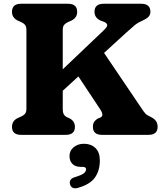

<svg xmlns="http://www.w3.org/2000/svg" viewBox="-20 -720 871 1025"><path d="M315 -140.5Q315 -119 320.8 -109.2Q326.5 -99.5 340 -93L350 -89Q380 -73.5 380 -43Q380 0 330.5 0H93Q44 0 44 -43Q44 -74.5 74 -89.5L92 -97.5Q105 -103 113 -112Q121 -121 121 -140.5V-559.5Q121 -579 113 -588Q105 -597 92 -602.5L74 -610.5Q44 -625.5 44 -657Q44 -700 93 -700H342.5Q392 -700 392 -657Q392 -625.5 362 -610.5L344 -602.5Q331 -597 323 -588Q315 -579 315 -559.5V-350L531.5 -556Q553 -576 552.5 -586Q552 -596 535.5 -603.5L515 -611Q484.5 -626 484.5 -657Q484.5 -700 534 -700H733.5Q783 -700 783 -657Q783 -639.5 770.5 -628.2Q758 -617 733.5 -606.5Q715.5 -599 701 -587Q686.5 -575 653 -545L535.5 -437.5L744.5 -128.5Q756 -111.5 767 -105.2Q778 -99 787 -94.5Q806 -85 813.8 -72.2Q821.5 -59.5 821.5 -43Q821.5 0 772 0H525.5Q476 0 476 -43Q476 -60 483.2 -70.2Q490.5 -80.5 502 -87L517 -93Q537 -103.5 514.5 -137L398.5 -312L315 -235.5ZM413 171Q382.5 171 366.8 155.2Q351 139.5 351 113.5Q351 84 373.5 65.8Q396 47.5 428 47.5Q465.5 47.5 489.2 70Q513 92.5 513 137Q513 190.5 486.8 227.8Q460.5 265 395.5 283Q378 288 367.2 282Q356.5 276 353.5 263Q347.5 235.5 379 226Q416.5 214.5 428 204.8Q439.5 195 439.5 184Q439.5 171 422.5 171Z"/></svg>

Font: Fraunces 9pt S100
Style: Bold
Weight: 700
Version: Version 1.000; ttfautohint (v1.8.3)